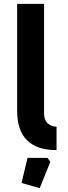

<svg xmlns="http://www.w3.org/2000/svg" viewBox="-20 -760 350 985"><path d="M68 -192V-740H206V-178.1Q206 -115.6 270.1 -109.4V10Q68 10 68 -192ZM90.4 178.6 121.3 50H223.7L238.1 70.7L183.6 205.4Z"/></svg>

Font: Oxanium ExtraLight
Style: Regular
Weight: 200
Designer: Severin Meyer
Version: Version 2.000